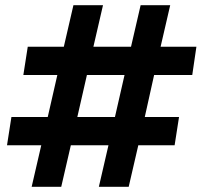

<svg xmlns="http://www.w3.org/2000/svg" viewBox="-20 -720 777 740"><path d="M102 0 139 -160H7L24 -269H164L201 -431H70L87 -540H226L263 -700H377L340 -540H485L522 -700H636L599 -540H737L721 -431H574L538 -269H670L653 -160H513L476 0H361L398 -160H253L216 0ZM278 -269H423L460 -431H315Z"/></svg>

Font: MuseoModerno SemiBold
Style: Italic
Weight: 600
Italic angle: -9°
Designer: Pablo Cosgaya, Héctor Gatti, Marcela Romero, and the Authors of The MuseoModerno Project.
Foundry: Omnibus-Type Team
Version: Version 1.003